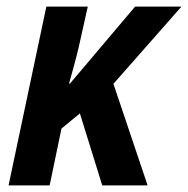

<svg xmlns="http://www.w3.org/2000/svg" viewBox="-20 -564 572 584"><path d="M131 0 167 -173 223 -219 291 0H429L325 -309L532 -544H391L193 -310H190Q198 -338 206 -367.5Q214 -397 220 -423L247 -544H121L6 0Z"/></svg>

Font: Noto Sans UI SemiCondensed
Style: Bold Italic
Weight: 700
Width: 4
Designer: Monotype Design Team
Foundry: Monotype Imaging Inc.
Version: 1.001